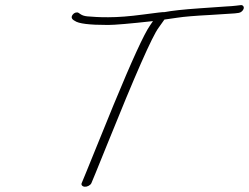

<svg xmlns="http://www.w3.org/2000/svg" viewBox="-20 -684 967 746"><path d="M262.8 -627.5C255.2 -617.7 257.8 -609.6 270.5 -603C284.9 -592.3 325.9 -587 399.7 -587C425.5 -587 483.8 -592 574.4 -602C571.3 -597.3 567.4 -591.7 562.8 -585C539.7 -552.1 492.6 -449.2 421.3 -276.5C399.8 -224.2 379.1 -173.5 359.4 -124.5C339.8 -75.5 324.6 -38.3 314.1 -13L298 26C295.9 30 296.1 33.5 298.4 36.5C300.8 39.5 304.5 41.2 309.4 41.5C314.2 41.8 319.2 40.7 324.2 38C329.2 35.3 332.8 32 334.9 28L350.7 -10C361.2 -35.3 376.4 -72.7 396.1 -122C504.8 -391.9 571.5 -543.4 596.4 -576.5C602.1 -584.2 606.6 -590.5 609.9 -595.5C613.1 -600.5 616.1 -604.7 618.8 -608C625.7 -608.7 642.4 -611.1 668.9 -615.2C695.4 -619.3 738.7 -622.9 798.9 -626C819.7 -627.3 837.7 -628.5 853 -629.5C868.4 -630.5 881.5 -631.3 892.3 -632L908 -634C912.2 -634.7 916.1 -636.7 919.9 -640C923.6 -643.3 925.9 -647 926.9 -651C927.8 -655 927 -658.3 924.5 -661C922 -663.7 918.7 -664.7 914.5 -664L897.8 -662C887.4 -660.7 874.8 -659.7 859.9 -659C845 -658.3 813.2 -655.9 754 -651.6C693.5 -647.4 648.6 -642.5 619.3 -637C615.3 -637.7 587.5 -634.5 535.6 -627.5C483.8 -620.5 438.8 -617 400.4 -617C381.3 -617 366.9 -617.3 354.8 -618C342.6 -618.7 331 -619.5 319.8 -620.4C308.7 -621.3 299.6 -624.2 292.7 -629L285.3 -634C282 -636 278.1 -636.3 273.6 -635C269.2 -633.7 265.6 -631.2 262.8 -627.5Z"/></svg>

Font: Proton
Style: ExBdExtSuIt
Weight: 500
Version: Version 1.017